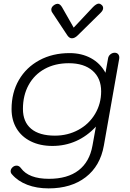

<svg xmlns="http://www.w3.org/2000/svg" viewBox="-20 -792 717 1063"><path d="M47 174Q39 166 39 156Q39 144 49 134.5Q59 125 72 125Q86 125 96 139Q139 198 251 198Q354 198 415 151Q476 104 492 14L511 -91Q462 -38 401 -11Q340 16 270 16Q202 16 150.5 -9.5Q99 -35 71.5 -81Q44 -127 44 -188Q44 -279 84.5 -349Q125 -419 198 -458.5Q271 -498 365 -498Q432 -498 483.5 -470Q535 -442 564 -389L578 -467Q580 -482 591 -491Q602 -500 615 -500Q628 -500 635 -491Q642 -482 640 -467L555 14Q535 127 454.5 189Q374 251 249 251Q183 251 131 231Q79 211 47 174ZM540 -286Q540 -359 492.5 -400.5Q445 -442 361 -442Q285 -442 227.5 -410.5Q170 -379 138.5 -321.5Q107 -264 107 -189Q107 -117 152.5 -79Q198 -41 284 -41Q355 -41 414 -73Q473 -105 506.5 -161.5Q540 -218 540 -286ZM353 -596 269 -723Q264 -729 264 -739Q264 -754 281 -765Q290 -771 299 -771Q312 -771 323 -753L388 -639L495 -753Q514 -772 527 -772Q535 -772 541 -766Q551 -759 551 -747Q551 -735 538 -722L410 -596Q394 -580 378 -580Q364 -580 353 -596Z"/></svg>

Font: Kodchasan Light
Style: Italic
Weight: 300
Italic angle: -10°
Version: Version 1.000; ttfautohint (v1.6)